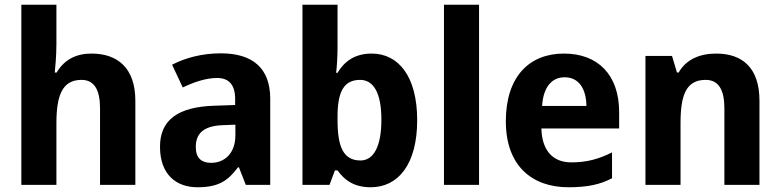

<svg xmlns="http://www.w3.org/2000/svg" viewBox="-20 -780 3290 810"><path d="M218 -760H70V0H218V-260C218 -378 243 -443 324 -443C377 -443 402 -402 402 -323V0H551V-355C551 -494 475 -554 366 -554C303 -554 252 -530 219 -474H211C213 -494 218 -544 218 -594Z M912 -555C832 -555 762 -536 706 -507L751 -411C799 -434 849 -451 896 -451C943 -451 972 -425 972 -363V-337L884 -334C732 -329 655 -275 655 -161C655 -44 723 10 813 10C899 10 940 -15 984 -74H988L1017 0H1120V-364C1120 -493 1045 -555 912 -555ZM973 -254V-209C973 -133 927 -93 871 -93C832 -93 806 -111 806 -160C806 -214 835 -249 921 -252Z M1404 -760H1256V0H1370L1393 -61H1404C1431 -24 1469 10 1544 10C1660 10 1740 -87 1740 -273C1740 -458 1661 -554 1548 -554C1474 -554 1431 -518 1404 -473H1398C1401 -495 1404 -540 1404 -582ZM1499 -443C1557 -443 1589 -386 1589 -275C1589 -164 1557 -103 1501 -103C1427 -103 1404 -163 1404 -274V-288C1404 -392 1430 -443 1499 -443Z M2001 0V-760H1853V0Z M2359 -554C2213 -554 2114 -457 2114 -268C2114 -81 2224 10 2378 10C2460 10 2512 -2 2562 -28V-137C2506 -109 2456 -95 2390 -95C2310 -95 2266 -148 2264 -238H2592V-307C2592 -464 2503 -554 2359 -554ZM2362 -454C2424 -454 2453 -403 2454 -333H2267C2272 -414 2309 -454 2362 -454Z M3001 -554C2933 -554 2875 -530 2843 -474H2836L2815 -544H2703V0H2851V-260C2851 -378 2874 -443 2957 -443C3011 -443 3036 -402 3036 -323V0H3184V-355C3184 -495 3111 -554 3001 -554Z"/></svg>

Font: Noto Sans Display
Style: Bold
Weight: 700
Designer: Monotype Design Team
Foundry: Monotype Imaging Inc.
Version: Version 1.900